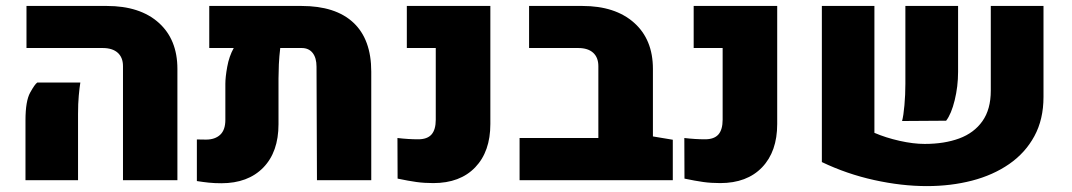

<svg xmlns="http://www.w3.org/2000/svg" viewBox="-20 -611 3634 651"><path d="M397 0V-386.7Q397 -416 379.2 -432.1Q361.3 -448.2 328.1 -448.2H69.8V-590.8H342.3Q454.6 -590.8 518.1 -533.9Q581.5 -477.1 581.5 -377.4V0ZM66.4 0V-203.1Q66.4 -268.6 82.3 -297.1Q98.1 -325.7 106.4 -331.1H252.4Q249.5 -313.5 247.1 -286.9Q244.6 -260.3 244.6 -224.6V0Z M1002.4 -590.8Q1117.7 -590.8 1178.2 -534.2Q1238.8 -477.5 1238.8 -368.2V0H1054.7L1053.2 -384.8Q1053.2 -415 1040 -431.6Q1026.9 -448.2 1002.9 -448.2H930.2Q926.8 -420.4 925.5 -392.8Q924.3 -365.2 924.3 -344.7V-189.9Q924.3 -95.7 872.6 -42.7Q820.8 10.3 730.5 10.3Q707 10.3 688 8.3Q668.9 6.3 647.5 2.9V-138.2Q654.8 -138.2 662.6 -137.9Q670.4 -137.7 678.7 -137.7Q709 -137.7 726.6 -154.1Q744.1 -170.4 744.1 -204.6V-327.1Q744.1 -349.6 750.5 -384.8Q756.8 -419.9 772.5 -448.2H689.5V-590.8Z M1449.2 9.8Q1418.5 9.8 1391.8 6.1Q1365.2 2.4 1328.1 -5.4L1327.6 -143.1Q1364.3 -138.7 1397.9 -138.7Q1428.7 -138.7 1443.1 -155Q1457.5 -171.4 1457.5 -205.1V-448.2H1359.4V-590.8H1642.6V-190.4Q1642.6 -97.2 1591.3 -43.7Q1540 9.8 1449.2 9.8Z M1741.7 0V-143.1H2008.8L2193.8 -148.4L2261.2 -137.2V0ZM2008.8 -43V-386.7Q2008.8 -416 1991.2 -432.1Q1973.6 -448.2 1940.4 -448.2H1773.9V-590.8H1954.6Q2065.9 -590.8 2129.9 -533.9Q2193.8 -477.1 2193.8 -377.4V-43Z M2421.9 9.8Q2391.1 9.8 2364.5 6.1Q2337.9 2.4 2300.8 -5.4L2300.3 -143.1Q2336.9 -138.7 2370.6 -138.7Q2401.4 -138.7 2415.8 -155Q2430.2 -171.4 2430.2 -205.1V-448.2H2332V-590.8H2615.2V-190.4Q2615.2 -97.2 2564 -43.7Q2512.7 9.8 2421.9 9.8Z M2944.8 -590.8V-160.6Q2983.4 -144 3030 -133.5Q3076.7 -123 3115.2 -123Q3182.1 -123 3232.4 -141.6Q3282.7 -160.2 3311 -200.2Q3339.4 -240.2 3339.4 -303.7V-590.8H3518.1V-282.2Q3518.1 -206.1 3487.1 -149.2Q3456.1 -92.3 3401.6 -54.7Q3347.2 -17.1 3275.6 1.5Q3204.1 20 3122.6 20Q3037.1 20 2944.1 -0.5Q2851.1 -21 2766.6 -61.5V-590.8ZM3038.6 -200.7Q3043.5 -218.8 3046.6 -254.2Q3049.8 -289.6 3049.8 -326.7V-590.8H3228.5V-367.2Q3228.5 -317.9 3217 -271.2Q3205.6 -224.6 3188 -201.7Z"/></svg>

Font: Heebo Black
Style: Regular
Weight: 900
Designer: Oded Ezer
Foundry: Ezer Type House
Version: Version 3.100